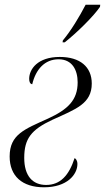

<svg xmlns="http://www.w3.org/2000/svg" viewBox="-20 -786 446 816"><path d="M247 -614 246 -606H255C307 -647 378 -717 405 -757L406 -766H344C317 -714 282 -656 247 -614ZM167 10C265 10 309 -44 309 -89C309 -104 302 -112 297 -114C273 -40 236 0 176 0C118 0 83 -39 83 -115C83 -197 113 -235 203 -277C302 -322 370 -345 370 -431C370 -502 320 -544 234 -544C140 -544 104 -492 104 -451C104 -438 108 -429 117 -428C132 -491 170 -534 229 -534C288 -534 310 -487 310 -436C310 -361 269 -321 184 -282C85 -237 21 -215 21 -121C21 -38 74 10 167 10Z"/></svg>

Font: Noto Serif Display Condensed Light
Style: Italic
Weight: 300
Width: 3
Italic angle: -12°
Designer: Monotype Design Team
Foundry: Monotype Imaging Inc.
Version: Version 2.009